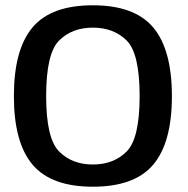

<svg xmlns="http://www.w3.org/2000/svg" viewBox="-20 -701 710 726"><path d="M331 5Q489 5 559.5 -78.5Q630 -162 630 -337.5Q630 -513 559.5 -597Q489 -681 331 -681Q173 -681 102.8 -597.2Q32.5 -513.5 32.5 -337.5Q32.5 -162 103 -78.5Q173.5 5 331 5ZM331 -79Q252.5 -79 203.5 -128.2Q154.5 -177.5 154.5 -337.5Q154.5 -499 203.5 -547.8Q252.5 -596.5 331 -596.5Q410 -596.5 459 -547.8Q508 -499 508 -337.5Q508 -177.5 459 -128.2Q410 -79 331 -79Z"/></svg>

Font: Anybody Thin Medium
Style: Regular
Weight: 500
Version: Version 1.113;gftools[0.9.25]